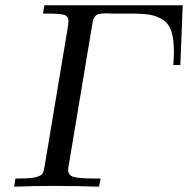

<svg xmlns="http://www.w3.org/2000/svg" viewBox="-20 -703 708 723"><path d="M33.2 0 38.1 -30.8H48.8Q95.7 -30.8 115.2 -35.9Q134.8 -41 139.9 -49.1Q145 -57.1 148.9 -83Q149.9 -89.8 150.9 -94.2L233.9 -591.8Q237.8 -615.7 237.8 -623Q237.8 -642.1 221.4 -647Q205.1 -651.9 157.2 -651.9H142.1L147 -683.1H668L659.2 -458H632.8Q634.8 -492.2 634.8 -508.8Q634.8 -555.7 625.5 -584.7Q616.2 -613.8 593.5 -628.4Q570.8 -643.1 543.9 -647.5Q517.1 -651.9 470.2 -651.9H400.9Q398.9 -651.9 393.6 -652.3Q388.2 -652.8 383.8 -652.8Q364.7 -652.8 353.3 -650.4Q341.8 -647.9 336.4 -639.4Q331.1 -630.9 330.1 -626Q329.1 -621.1 326.2 -604L237.8 -74.2Q236.8 -70.3 236.8 -63Q236.8 -43 256.8 -36.9Q276.9 -30.8 337.9 -30.8H358.9L353 0Q269 -2.9 185.1 -2.9H176.8Q113.3 -2.9 33.2 0Z"/></svg>

Font: CMU Serif Extra
Style: RomanSlanted
Weight: 500
Italic angle: -9.46001°
Version: Version 0.7.0